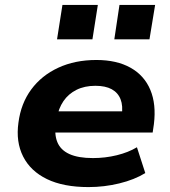

<svg xmlns="http://www.w3.org/2000/svg" viewBox="-20 -750 693 781"><path d="M340 11Q238 11 171 -21.5Q104 -54 74 -113.5Q44 -173 55 -251Q65 -329 107 -386Q149 -443 217 -474.5Q285 -506 372 -506Q455 -506 511 -474.5Q567 -443 591.5 -384.5Q616 -326 606 -245L601 -211H180L193 -297H495L475 -280Q481 -319 470.5 -346Q460 -373 434.5 -387Q409 -401 368 -401Q324 -401 291 -384.5Q258 -368 238 -338.5Q218 -309 211 -269L208 -251Q200 -205 213 -172.5Q226 -140 262 -123.5Q298 -107 358 -107Q408 -107 455 -118.5Q502 -130 537 -151L571 -46Q527 -19 465.5 -4Q404 11 340 11ZM445 -590 466 -730H611L588 -590ZM212 -590 234 -730H378L356 -590Z"/></svg>

Font: Nunito Sans 10pt SemiExpanded ExtraBold
Style: Italic
Weight: 800
Width: 6
Italic angle: -9°
Designer: Vernon Adams
Foundry: Vernon Adams
Version: Version 3.101;gftools[0.9.27]